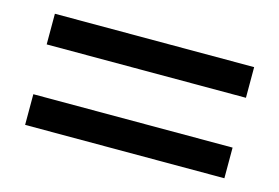

<svg xmlns="http://www.w3.org/2000/svg" viewBox="-52 -562 704 484"><g transform="rotate(15 300.0 -320.0)"><path d="M40 -385V-465H560V-385ZM40 -175V-255H560V-175Z"/></g></svg>

Font: Tektur SemiCondensed
Style: Regular
Weight: 400
Width: 4
Designer: Adam Jagosz
Foundry: Adam Jagosz
Version: Version 1.005;gftools[0.9.30]